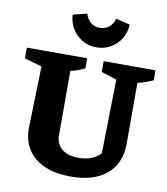

<svg xmlns="http://www.w3.org/2000/svg" viewBox="-99 -1009 962 1105"><g transform="rotate(10 382.0 -457.0)"><path d="M390 13Q254 13 179 -49Q104 -111 104 -218L114 -582L12 -611V-674H365V-616Q348 -606 328.5 -599Q309 -592 282 -585V-209Q282 -159 317 -130Q352 -101 415 -101Q456 -101 488.5 -113.5Q521 -126 543 -151L551 -582L461 -611V-674H764V-616Q743 -606 720.5 -598Q698 -590 674 -585V-230Q674 -114 599 -50.5Q524 13 390 13ZM405 -745Q359 -745 322 -767Q285 -789 263 -825.5Q241 -862 239 -907L321 -927Q329 -897 351.5 -878Q374 -859 405 -859Q437 -859 459.5 -878Q482 -897 490 -927L572 -907Q570 -861 548 -825Q526 -789 489 -767Q452 -745 405 -745Z"/></g></svg>

Font: Piazzolla Thin Black
Style: Regular
Weight: 900
Version: Version 2.005